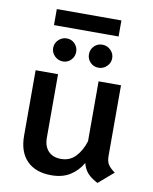

<svg xmlns="http://www.w3.org/2000/svg" viewBox="-87 -842 733 919"><g transform="rotate(10 279.0 -382.0)"><path d="M523 -53 450 10Q417 -7 400 -26.5Q383 -46 376 -74Q353 -34 316 -11Q279 12 226 12Q149 12 107 -30.5Q65 -73 65 -152V-470H174V-161Q174 -120 196 -96.5Q218 -73 258 -73Q300 -73 328 -102Q356 -131 371 -179V-470H480V-126Q480 -102 489 -86.5Q498 -71 523 -53ZM114 -776H428V-698H114ZM129 -590Q129 -613 146 -629.5Q163 -646 186 -646Q209 -646 225 -629.5Q241 -613 241 -590Q241 -567 225 -550.5Q209 -534 186 -534Q163 -534 146 -550.5Q129 -567 129 -590ZM303 -590Q303 -613 319 -629.5Q335 -646 359 -646Q382 -646 399 -629.5Q416 -613 416 -590Q416 -567 399 -550.5Q382 -534 359 -534Q335 -534 319 -550.5Q303 -567 303 -590Z"/></g></svg>

Font: KoHo SemiBold
Style: Regular
Weight: 600
Designer: Cadson Demak & Katatrad Team
Foundry: Cadson Demak Co.,Ltd.
Version: Version 1.000; ttfautohint (v1.6)